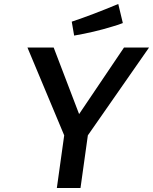

<svg xmlns="http://www.w3.org/2000/svg" viewBox="-20 -946 770 966"><path d="M385 0 422 -265 730 -707H604L378 -372L250 -707H118L303 -265L266 0ZM353 -767Q453 -784 544 -812Q576 -821 598 -830L575 -926Q446 -872 341 -837Z"/></svg>

Font: Brisa Sans Medium
Style: Italic
Weight: 600
Italic angle: -8°
Designer: Dalton Maag Ltd
Foundry: Dalton Maag Ltd
Version: Version 1.101;July 10, 2019;FontCreator 11.5.0.2425 64-bit